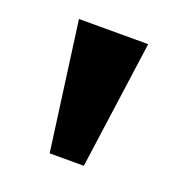

<svg xmlns="http://www.w3.org/2000/svg" viewBox="-69 -802 393 417"><g transform="rotate(20 128.0 -594.0)"><path d="M207 -742H47L87 -446H166Z"/></g></svg>

Font: 18Franklin
Style: Bold
Weight: 700
Designer: Pablo Impallari, Rodrigo Fuenzalida (Modified by Dan O. Williams)
Version: Version 0.025;PS 000.025;hotconv 1.0.88;makeotf.lib2.5.64775